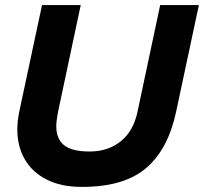

<svg xmlns="http://www.w3.org/2000/svg" viewBox="-20 -719 801 754"><path d="M48 -211Q48 -244 56 -282L145 -699H297L208 -280Q201 -243 201 -224Q201 -173 232 -148.5Q263 -124 332 -124Q404 -124 454 -164Q504 -204 520 -280L609 -699H761L672 -282Q641 -134 554.5 -59.5Q468 15 302 15Q220 15 163 -14Q106 -43 77 -94Q48 -145 48 -211Z"/></svg>

Font: Prompt Semibold
Style: Italic
Weight: 600
Italic angle: -12°
Designer: Katatrad Team
Foundry: CadsonDemak
Version: Version 1.000